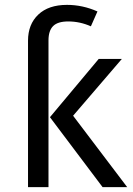

<svg xmlns="http://www.w3.org/2000/svg" viewBox="-20 -768 544 788"><path d="M260 -680Q217 -680 198 -661Q179 -642 179 -602V0H95V-601Q95 -668 137 -708Q179 -748 255 -748Q319 -748 380 -721L353 -660Q308 -680 260 -680ZM280 -293 502 0H401L185 -287L385 -526H480Z"/></svg>

Font: FiraGO Book
Style: Regular
Weight: 350
Designer: bBox Type
Foundry: bBox Type GmbH
Version: Version 1.001;PS 001.001;hotconv 1.0.88;makeotf.lib2.5.64775